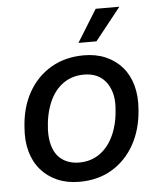

<svg xmlns="http://www.w3.org/2000/svg" viewBox="-53 -783 695 839"><g transform="rotate(-5 294.5 -363.5)"><path d="M262 10Q208 10 165.5 -8.5Q123 -27 93.5 -61Q64 -95 51 -142.5Q38 -190 43 -248Q48 -334 84.5 -399.5Q121 -465 183.5 -502Q246 -539 329 -539Q382 -539 424.5 -520.5Q467 -502 496 -468.5Q525 -435 538 -387.5Q551 -340 546 -281Q540 -195 503.5 -129.5Q467 -64 405.5 -27Q344 10 262 10ZM268 -74Q321 -74 360 -102.5Q399 -131 421.5 -182.5Q444 -234 447 -302Q449 -338 440.5 -366.5Q432 -395 415.5 -415Q399 -435 375.5 -445Q352 -455 322 -455Q269 -455 230 -427Q191 -399 169 -347.5Q147 -296 144 -227Q143 -190 151 -161Q159 -132 175 -113Q191 -94 215 -84Q239 -74 268 -74ZM310 -595 398 -737H502L389 -595Z"/></g></svg>

Font: Mona Sans ExtraLight Medium
Style: Italic
Weight: 500
Italic angle: -11.6951°
Version: Version 2.000